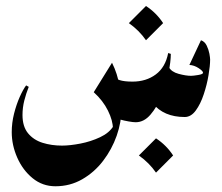

<svg xmlns="http://www.w3.org/2000/svg" viewBox="-20 -404 747 646"><path d="M548.3 -178.2Q556.6 -162.1 581.1 -155.5Q605.5 -148.9 623 -148.9Q629.9 -148.9 646.5 -151.6Q663.1 -154.3 663.1 -159.2Q663.1 -165 648.2 -174.8Q633.3 -184.6 617.2 -185.5L656.2 -268.6Q668.9 -264.2 675.5 -250.5Q682.1 -236.8 684.6 -223.1Q687 -209.5 687 -203.6Q687 -183.1 681.6 -151.1Q676.3 -119.1 665.5 -86.7Q654.8 -54.2 638.7 -32.2Q622.6 -10.3 601.6 -10.3Q530.8 -10.3 493.7 -56.6ZM346.7 -155.3Q366.7 -139.6 382.3 -134.5Q397.9 -129.4 425.8 -129.4Q471.7 -129.4 504.2 -153.6Q536.6 -177.7 545.9 -225.6L554.7 -222.7Q554.7 -196.8 546.9 -158.2Q539.1 -119.6 523.7 -81.8Q508.3 -43.9 486.3 -18.3Q464.4 7.3 436.5 7.3Q428.2 7.3 412.8 4.6Q397.5 2 382.1 -2.4Q366.7 -6.8 358.4 -12.7ZM356.9 -192.9Q375.5 -155.8 382.1 -114Q388.7 -72.3 388.7 -38.1Q388.7 6.8 372.6 52.7Q356.4 98.6 326.9 137.2Q297.4 175.8 256.6 199.2Q215.8 222.7 166.5 222.7Q123 222.7 89.8 195.6Q56.6 168.5 38.1 126.5Q19.5 84.5 19.5 40.5Q19.5 9.3 27.3 -21.7Q35.2 -52.7 46.4 -77.9Q57.6 -103 67.9 -116.7L76.7 -111.8Q67.9 -89.8 61.8 -65.9Q55.7 -42 55.7 -17.1Q55.7 21.5 74.2 44.2Q92.8 66.9 123 76.4Q153.3 85.9 188.5 85.9Q215.3 85.9 250.5 79.1Q285.6 72.3 316.9 57.6Q348.1 43 362.3 19L359.9 28.8Q359.9 2 343.3 -31.7Q326.7 -65.4 295.4 -93.8ZM471.2 -383.8Q506.3 -360.8 528.8 -326.2L471.2 -268.6Q448.2 -301.8 413.6 -326.2ZM504.9 61.5Q540 84.5 562.5 119.1L504.9 176.8Q481.9 143.6 447.3 119.1Z"/></svg>

Font: Lateef ExtraBold
Style: Regular
Weight: 800
Designer: SIL International
Foundry: SIL International
Version: Version 4.200